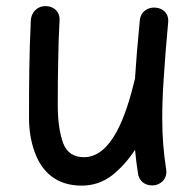

<svg xmlns="http://www.w3.org/2000/svg" viewBox="-20 -554 629 620"><path d="M522.9 -480.5C526.4 -511.2 505.9 -527.3 482.9 -529.3C459.5 -531.7 435.1 -518.6 431.6 -489.3C424.3 -416.5 419.4 -354.5 416 -301.3V-300.3C387.2 -179.7 340.8 -46.4 251 -46.4C217.3 -46.4 194.8 -62 183.6 -92.8C172.4 -123.5 166.5 -164.6 166.5 -215.8C166.5 -272 167 -320.3 168 -361.8C168.5 -402.8 169.9 -445.3 172.4 -489.3C173.8 -513.2 156.7 -534.2 127 -534.2C98.1 -534.2 81.1 -512.2 79.6 -489.3C74.2 -380.4 73.7 -276.9 73.7 -173.8C73.7 -134.3 79.6 -98.1 91.3 -64.9C114.7 2 163.6 45.4 243.2 45.4C279.8 45.4 312.5 34.7 341.3 12.7C369.6 -9.8 394.5 -37.1 416 -70.3C418.5 -45.4 421.4 -19.5 425.8 7.3C431.2 38.1 459 48.8 482.9 43.5C503.9 38.1 521 20.5 516.6 -7.3C508.3 -60.5 503.9 -110.4 503.9 -172.9C503.9 -210.4 505.4 -253.9 508.8 -302.7C511.7 -351.6 516.6 -410.6 522.9 -480.5Z"/></svg>

Font: Mikhak Medium
Style: Regular
Weight: 500
Designer: Amin Abedi
Version: Version 3.2